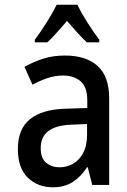

<svg xmlns="http://www.w3.org/2000/svg" viewBox="-20 -786 540 816"><path d="M205 10Q141 10 98.5 -30.5Q56 -71 56 -153Q56 -238 107.5 -279.5Q159 -321 258 -324L351 -327V-358Q351 -417 322 -441Q293 -465 248 -465Q213 -465 180 -453.5Q147 -442 118 -426L84 -502Q124 -524 165 -537Q206 -550 256 -550Q346 -550 395 -505.5Q444 -461 444 -368V0H372L353 -75H350Q324 -35 289 -12.5Q254 10 205 10ZM233 -75Q263 -75 289.5 -89.5Q316 -104 333 -135Q350 -166 350 -214V-259L282 -256Q153 -251 153 -157Q153 -113 176.5 -94Q200 -75 233 -75ZM128 -617Q154 -652 180 -693.5Q206 -735 221 -766H309Q325 -732 351 -691Q377 -650 402 -617V-606H349Q329 -625 308 -648Q287 -671 265 -697Q242 -671 220.5 -646.5Q199 -622 181 -606H128Z"/></svg>

Font: Noto Sans Mono ExtraCondensed Medium
Style: Regular
Weight: 500
Width: 2
Designer: Monotype Design Team
Foundry: Monotype Imaging Inc.
Version: Version 2.014